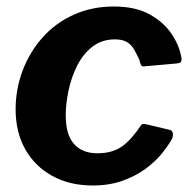

<svg xmlns="http://www.w3.org/2000/svg" viewBox="-20 -560 591 590"><path d="M330 -540Q396 -540 439.5 -516Q483 -492 507.5 -455.5Q532 -419 538 -380Q538 -372 535.5 -369Q533 -366 523 -365L422 -356Q416 -355 413 -361Q410 -367 408 -377Q400 -394 392 -408Q384 -422 370.5 -430.5Q357 -439 333 -439Q293 -439 264 -416.5Q235 -394 217 -358Q199 -322 190.5 -281.5Q182 -241 182 -206Q182 -146 207.5 -117.5Q233 -89 279 -89Q326 -89 355.5 -110.5Q385 -132 414 -176Q418 -181 430 -178L501 -161Q508 -160 510.5 -153Q513 -146 509 -134Q498 -114 478 -89Q458 -64 427.5 -41.5Q397 -19 356.5 -4.5Q316 10 265 10Q194 10 140.5 -19.5Q87 -49 57.5 -101.5Q28 -154 28 -224Q28 -286 49.5 -343Q71 -400 110.5 -444.5Q150 -489 206 -514.5Q262 -540 330 -540Z"/></svg>

Font: Libre Franklin Thin
Style: Bold Italic
Weight: 700
Italic angle: -8°
Version: Version 3.000